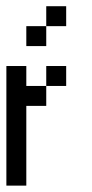

<svg xmlns="http://www.w3.org/2000/svg" viewBox="-20 -582 290 602"><path d="M125 -312.5V-375H187.5V-312.5ZM0 -250V-312.5H62.5V-250ZM0 0V-62.5H62.5V0ZM0 -187.5V-250H62.5V-187.5ZM0 -125V-187.5H62.5V-125ZM0 -62.5V-125H62.5V-62.5ZM62.5 -250V-312.5H125V-250ZM0 -312.5V-375H62.5V-312.5ZM62.5 -437.5V-500H125V-437.5ZM125 -500V-562.5H187.5V-500Z"/></svg>

Font: AprilSans
Style: Regular
Weight: 400
Designer: typesprite
Version: Version 1.001;PS 001.001;hotconv 1.0.88;makeotf.lib2.5.64775